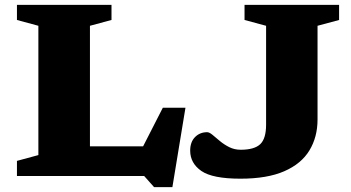

<svg xmlns="http://www.w3.org/2000/svg" viewBox="-20 -727 1450 793"><path d="M692 46H616.5L575.5 0H50V-62.5L138.5 -86.5V-620.5L50 -644.5V-707H440.5V-644.5L351.5 -620.5V-122.5H571L652.5 -282H746ZM1291.5 -233.5Q1291.5 -161 1258 -105.8Q1224.5 -50.5 1154.2 -19.8Q1084 11 973 11Q857.5 11 811.5 -21Q765.5 -53 765.5 -105Q765.5 -140.5 785.5 -160.8Q805.5 -181 835.5 -181Q844.5 -181 857.8 -170Q871 -159 888.2 -144.5Q905.5 -130 927 -119.2Q948.5 -108.5 974 -108.5Q1030.5 -108.5 1054.8 -131.5Q1079 -154.5 1079 -212V-620.5L990 -644.5V-707H1380.5V-644.5L1291.5 -620.5Z"/></svg>

Font: Newsreader 6pt
Style: Bold
Weight: 700
Designer: Hugues Gentile
Foundry: Production Type
Version: Version 1.003; ttfautohint (v1.8.3)